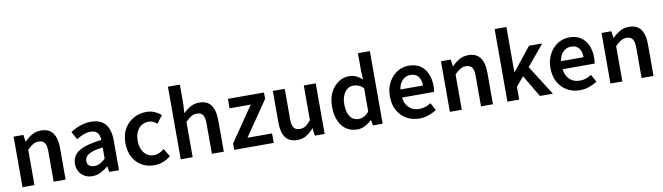

<svg xmlns="http://www.w3.org/2000/svg" viewBox="-40 -1429 7166 2076"><g transform="rotate(-10 3543.5 -391.5)"><path d="M83 0V-555H190L201 -480H203Q240 -517 284 -543Q328 -569 385 -569Q474 -569 515 -511Q556 -453 556 -348V0H425V-331Q425 -400 404.5 -428Q384 -456 339 -456Q303 -456 275.5 -438.5Q248 -421 214 -388V0Z M849 14Q800 14 763.5 -7Q727 -28 706 -64.5Q685 -101 685 -149Q685 -239 763 -287.5Q841 -336 1011 -355Q1010 -385 1000.5 -409.5Q991 -434 969.5 -448.5Q948 -463 911 -463Q869 -463 830 -447Q791 -431 754 -408L707 -496Q738 -515 773.5 -531.5Q809 -548 849.5 -558.5Q890 -569 934 -569Q1004 -569 1050 -541Q1096 -513 1119 -459.5Q1142 -406 1142 -329V0H1035L1025 -61H1021Q984 -30 941 -8Q898 14 849 14ZM891 -90Q924 -90 952.5 -105.5Q981 -121 1011 -149V-273Q936 -264 892 -248Q848 -232 829.5 -209.5Q811 -187 811 -159Q811 -122 833.5 -106Q856 -90 891 -90Z M1529 14Q1453 14 1392.5 -20.5Q1332 -55 1296.5 -120.5Q1261 -186 1261 -277Q1261 -370 1300 -435Q1339 -500 1402.5 -534.5Q1466 -569 1540 -569Q1592 -569 1632 -551Q1672 -533 1702 -506L1639 -422Q1617 -441 1595 -451Q1573 -461 1547 -461Q1503 -461 1468.5 -438.5Q1434 -416 1415 -374.5Q1396 -333 1396 -277Q1396 -222 1415 -180.5Q1434 -139 1467 -116.5Q1500 -94 1542 -94Q1575 -94 1604 -107.5Q1633 -121 1657 -141L1710 -54Q1671 -20 1623.5 -3Q1576 14 1529 14Z M1820 0V-797H1951V-591L1945 -485Q1980 -518 2022.5 -543.5Q2065 -569 2122 -569Q2211 -569 2252 -511Q2293 -453 2293 -348V0H2162V-331Q2162 -400 2141.5 -428Q2121 -456 2076 -456Q2040 -456 2012.5 -438.5Q1985 -421 1951 -388V0Z M2407 0V-70L2668 -451H2436V-555H2832V-485L2571 -104H2841V0Z M3101 14Q3011 14 2970 -44Q2929 -102 2929 -207V-555H3060V-223Q3060 -156 3080.5 -127.5Q3101 -99 3146 -99Q3182 -99 3210 -117Q3238 -135 3269 -175V-555H3400V0H3292L3282 -82H3279Q3242 -39 3200 -12.5Q3158 14 3101 14Z M3758 14Q3689 14 3637.5 -20.5Q3586 -55 3558 -120.5Q3530 -186 3530 -277Q3530 -368 3563.5 -433Q3597 -498 3651 -533.5Q3705 -569 3766 -569Q3813 -569 3846 -552.5Q3879 -536 3911 -508L3906 -597V-797H4037V0H3930L3920 -60H3916Q3885 -29 3844.5 -7.5Q3804 14 3758 14ZM3791 -95Q3823 -95 3851 -109.5Q3879 -124 3906 -157V-414Q3878 -440 3850 -450.5Q3822 -461 3793 -461Q3759 -461 3730 -439.5Q3701 -418 3683 -377.5Q3665 -337 3665 -279Q3665 -219 3680 -178Q3695 -137 3723.5 -116Q3752 -95 3791 -95Z M4439 14Q4362 14 4300 -21Q4238 -56 4201.5 -121Q4165 -186 4165 -277Q4165 -345 4186.5 -398.5Q4208 -452 4244.5 -490.5Q4281 -529 4326.5 -549Q4372 -569 4421 -569Q4496 -569 4547 -535.5Q4598 -502 4624 -442.5Q4650 -383 4650 -305Q4650 -286 4648.5 -269.5Q4647 -253 4644 -242H4293Q4298 -193 4320 -159Q4342 -125 4376.5 -106.5Q4411 -88 4456 -88Q4491 -88 4522 -98.5Q4553 -109 4584 -128L4629 -46Q4590 -20 4541 -3Q4492 14 4439 14ZM4291 -331H4538Q4538 -394 4509 -430.5Q4480 -467 4423 -467Q4392 -467 4364 -451.5Q4336 -436 4316.5 -406Q4297 -376 4291 -331Z M4775 0V-555H4882L4893 -480H4895Q4932 -517 4976 -543Q5020 -569 5077 -569Q5166 -569 5207 -511Q5248 -453 5248 -348V0H5117V-331Q5117 -400 5096.5 -428Q5076 -456 5031 -456Q4995 -456 4967.5 -438.5Q4940 -421 4906 -388V0Z M5407 0V-797H5536V-302H5540L5742 -555H5887L5698 -328L5906 0H5764L5621 -241L5536 -142V0Z M6202 14Q6125 14 6063 -21Q6001 -56 5964.5 -121Q5928 -186 5928 -277Q5928 -345 5949.5 -398.5Q5971 -452 6007.5 -490.5Q6044 -529 6089.5 -549Q6135 -569 6184 -569Q6259 -569 6310 -535.5Q6361 -502 6387 -442.5Q6413 -383 6413 -305Q6413 -286 6411.5 -269.5Q6410 -253 6407 -242H6056Q6061 -193 6083 -159Q6105 -125 6139.5 -106.5Q6174 -88 6219 -88Q6254 -88 6285 -98.5Q6316 -109 6347 -128L6392 -46Q6353 -20 6304 -3Q6255 14 6202 14ZM6054 -331H6301Q6301 -394 6272 -430.5Q6243 -467 6186 -467Q6155 -467 6127 -451.5Q6099 -436 6079.5 -406Q6060 -376 6054 -331Z M6538 0V-555H6645L6656 -480H6658Q6695 -517 6739 -543Q6783 -569 6840 -569Q6929 -569 6970 -511Q7011 -453 7011 -348V0H6880V-331Q6880 -400 6859.5 -428Q6839 -456 6794 -456Q6758 -456 6730.5 -438.5Q6703 -421 6669 -388V0Z"/></g></svg>

Font: Noto Sans JP Thin SemiBold
Style: Regular
Weight: 600
Version: Version 2.004-H2;hotconv 1.0.118;makeotfexe 2.5.65603